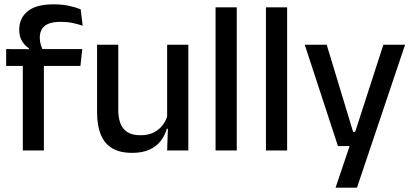

<svg xmlns="http://www.w3.org/2000/svg" viewBox="-20 -696 1912 888"><path d="M228.5 -676Q266.5 -676 297.2 -669.5Q328 -663 353 -653L362.5 -577Q339 -585 314.8 -590Q290.5 -595 260.5 -595Q225 -595 203.8 -586Q182.5 -577 173.2 -560.8Q164 -544.5 164 -522V-520Q164 -504 168.5 -489.5Q173 -475 178.5 -463.5L113.5 -461.5V-473Q95 -484.5 82 -505.8Q69 -527 69 -557V-559.5Q69 -612 108 -644Q147 -676 228.5 -676ZM85.5 0V-440.5H183V0ZM8.5 -391V-469L123 -468.5L163 -469H360.5L352 -391Z M527 -489V-187Q527 -152 536.8 -125.8Q546.5 -99.5 569 -85Q591.5 -70.5 629.5 -70.5Q665.5 -70.5 691.2 -83.5Q717 -96.5 733.5 -118.8Q750 -141 756.5 -168.5L772.5 -100.5H751.5Q743 -70 723.5 -44.5Q704 -19 671.5 -4Q639 11 591 11Q534 11 498.2 -10.8Q462.5 -32.5 445.8 -74.2Q429 -116 429 -176V-489ZM851 -489V0H753L757 -114.5L753 -120.5V-489Z M977 0V-662H1075V0Z M1210 0V-662H1308V0Z M1667.5 -86.5 1615.5 -64 1753 -489H1853.5L1631 172H1532L1609.5 -57.5L1653.5 -20.5H1543L1389.5 -489H1491L1613 -86.5Z"/></svg>

Font: Anek Gurmukhi Medium
Style: Regular
Weight: 500
Designer: Sarang Kulkarni (Gurmukhi), Yesha Goshar (Latin)
Foundry: Ek Type
Version: Version 1.003